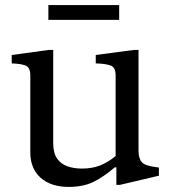

<svg xmlns="http://www.w3.org/2000/svg" viewBox="-20 -724 670 754"><path d="M250 10Q180 10 139.5 -26Q99 -62 99 -126V-428Q99 -460 79.5 -467Q60 -474 26 -475V-508L172 -528H189V-163Q189 -123 204 -101.5Q219 -80 244.5 -71Q270 -62 302 -62Q342 -62 372.5 -74Q403 -86 434 -111V-428Q434 -460 414 -467Q394 -474 356 -475V-508L507 -528H524V-133Q524 -102 536.5 -87.5Q549 -73 591 -68L604 -66V-34L451 2H437V-67H431Q384 -27 344.5 -8.5Q305 10 250 10ZM170 -646V-704H448V-646Z"/></svg>

Font: Hedvig Letters Serif
Style: Regular
Weight: 400
Designer: Alexander Örn & Tor Weibull
Foundry: Kanon Foundry
Version: Version 1.000